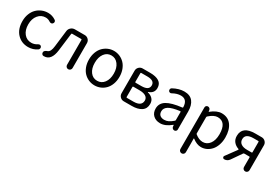

<svg xmlns="http://www.w3.org/2000/svg" viewBox="46 -1539 3937 2751"><g transform="rotate(30 2014.0 -163.0)"><path d="M305.7 12.7Q194.3 12.7 122.6 -63.5Q50.8 -139.6 50.8 -271.5Q50.8 -336.9 72.3 -391.6Q93.8 -446.3 129.9 -481.9Q166 -517.6 213.4 -537.1Q260.7 -556.6 313.5 -556.6Q382.8 -556.6 441.4 -516.6Q455.1 -507.8 457 -491.7Q459 -475.6 448.2 -462.9Q439.5 -450.2 423.3 -448.7Q407.2 -447.3 394.5 -456.1Q357.4 -481.4 316.4 -481.4Q242.2 -481.4 194.3 -422.9Q146.5 -364.3 146.5 -271.5Q146.5 -177.7 192.9 -120.6Q239.3 -63.5 314.5 -63.5Q366.2 -63.5 413.1 -94.7Q425.8 -102.5 439.9 -100.6Q454.1 -98.6 461.9 -86.9Q468.8 -76.2 468.8 -64.5Q468.8 -61.5 467.8 -57.6Q465.8 -42 453.1 -33.2Q385.7 12.7 305.7 12.7Z M569.3 12.7Q565.4 12.7 561.5 12.7Q543.9 11.7 534.2 -2.9Q527.3 -14.6 527.3 -26.4Q527.3 -31.2 528.3 -37.1Q534.2 -61.5 580.1 -78.1Q624 -93.8 634.8 -191.4Q644.5 -270.5 667 -459Q670.9 -495.1 698.2 -519Q725.6 -543 761.7 -543H924.8Q960 -543 984.9 -518.1Q1009.8 -493.2 1009.8 -458V-45.9Q1009.8 -27.3 996.1 -13.7Q982.4 0 963.4 0Q944.3 0 931.2 -13.7Q918 -27.3 918 -45.9V-459Q918 -468.8 908.2 -468.8H758.8Q749 -468.8 748 -459Q718.8 -220.7 711.9 -168Q689.5 12.7 569.3 12.7Z M1151.4 -271.5Q1151.4 -336.9 1171.9 -391.6Q1192.4 -446.3 1227.5 -481.9Q1262.7 -517.6 1308.1 -537.1Q1353.5 -556.6 1403.8 -556.6Q1454.1 -556.6 1499.5 -537.1Q1544.9 -517.6 1579.6 -481.9Q1614.3 -446.3 1634.8 -391.6Q1655.3 -336.9 1655.3 -271.5Q1655.3 -205.1 1634.8 -150.9Q1614.3 -96.7 1579.6 -61Q1544.9 -25.4 1499.5 -6.3Q1454.1 12.7 1403.8 12.7Q1353.5 12.7 1308.1 -6.3Q1262.7 -25.4 1227.5 -61Q1192.4 -96.7 1171.9 -150.9Q1151.4 -205.1 1151.4 -271.5ZM1561.5 -271.5Q1561.5 -364.3 1517.6 -422.9Q1473.6 -481.4 1403.3 -481.4Q1333 -481.4 1290 -423.3Q1247.1 -365.2 1247.1 -271.5Q1247.1 -177.7 1290 -120.6Q1333 -63.5 1403.8 -63.5Q1474.6 -63.5 1518.1 -120.6Q1561.5 -177.7 1561.5 -271.5Z M1882.8 0Q1847.7 0 1822.8 -24.9Q1797.9 -49.8 1797.9 -85V-458Q1797.9 -493.2 1822.8 -518.1Q1847.7 -543 1882.8 -543H2006.8Q2101.6 -543 2154.3 -509.8Q2207 -476.6 2207 -405.3Q2207 -361.3 2183.6 -332.5Q2160.2 -303.7 2118.2 -291Q2116.2 -290 2116.2 -287.6Q2116.2 -285.2 2118.2 -284.2Q2168 -272.5 2199.2 -240.7Q2230.5 -209 2230.5 -156.2Q2230.5 -77.1 2172.4 -38.6Q2114.3 0 2014.6 0ZM1887.7 -325.2Q1887.7 -315.4 1897.5 -315.4H1991.2Q2117.2 -315.4 2117.2 -397.5Q2117.2 -477.5 1997.1 -477.5H1897.5Q1887.7 -477.5 1887.7 -467.8ZM1887.7 -75.2Q1887.7 -65.4 1897.5 -65.4H2004.9Q2072.3 -65.4 2106 -89.8Q2139.6 -114.3 2139.6 -161.1Q2139.6 -203.1 2103.5 -226.6Q2067.4 -250 1999 -250H1897.5Q1887.7 -250 1887.7 -240.2Z M2489.3 12.7Q2418.9 12.7 2374.5 -28.3Q2330.1 -69.3 2330.1 -140.6Q2330.1 -227.5 2407.7 -275.4Q2485.4 -323.2 2654.3 -342.8Q2665 -343.8 2664.1 -353.5Q2660.2 -481.4 2552.7 -481.4Q2489.3 -481.4 2419.9 -442.4Q2407.2 -434.6 2393.1 -438Q2378.9 -441.4 2371.1 -454.1Q2364.3 -467.8 2367.7 -482.4Q2371.1 -497.1 2384.8 -504.9Q2479.5 -556.6 2567.4 -556.6Q2663.1 -556.6 2709.5 -497.6Q2755.9 -438.5 2755.9 -334V-37.1Q2755.9 -21.5 2744.6 -10.7Q2733.4 0 2717.8 0Q2702.1 0 2689.9 -10.7Q2677.7 -21.5 2675.8 -37.1L2672.9 -63.5Q2672.9 -65.4 2671.4 -65.4Q2669.9 -65.4 2668 -64.5Q2574.2 12.7 2489.3 12.7ZM2515.6 -59.6Q2551.8 -59.6 2585 -75.7Q2618.2 -91.8 2657.2 -126Q2664.1 -131.8 2664.1 -141.6V-274.4Q2664.1 -278.3 2661.1 -280.3Q2659.2 -283.2 2656.2 -283.2Q2655.3 -283.2 2655.3 -283.2Q2527.3 -266.6 2473.6 -233.4Q2419.9 -200.2 2419.9 -147.5Q2419.9 -102.5 2445.8 -81.1Q2471.7 -59.6 2515.6 -59.6Z M2927.7 186.5V-502.9Q2927.7 -518.6 2939 -529.3Q2950.2 -540 2965.8 -540Q2981.4 -540 2993.7 -529.8Q3005.9 -519.5 3007.8 -502.9L3010.7 -479.5Q3010.7 -478.5 3012.2 -478.5Q3013.7 -478.5 3014.6 -479.5Q3107.4 -554.7 3186.5 -554.7Q3290 -554.7 3346.7 -480Q3403.3 -405.3 3403.3 -277.3Q3403.3 -210 3383.8 -153.8Q3364.3 -97.7 3331.5 -61Q3298.8 -24.4 3256.3 -4.4Q3213.9 15.6 3167 15.6Q3097.7 15.6 3024.4 -41Q3022.5 -43 3019.5 -42Q3016.6 -41 3017.6 -38.1L3018.6 47.9V186.5Q3018.6 205.1 3005.4 218.3Q2992.2 231.4 2973.6 231.4Q2955.1 231.4 2941.4 218.3Q2927.7 205.1 2927.7 186.5ZM3152.3 -60.5Q3220.7 -60.5 3264.2 -118.7Q3307.6 -176.8 3307.6 -276.4Q3307.6 -477.5 3165 -477.5Q3102.5 -477.5 3026.4 -409.2Q3018.6 -402.3 3018.6 -392.6V-127Q3018.6 -117.2 3026.4 -111.3Q3089.8 -60.5 3152.3 -60.5Z M3835.9 -281.2Q3845.7 -281.2 3845.7 -291V-461.9Q3845.7 -471.7 3835.9 -471.7H3760.7Q3624 -471.7 3624 -379.9Q3624 -332 3660.2 -306.6Q3696.3 -281.2 3760.7 -281.2ZM3746.1 -543H3852.5Q3887.7 -543 3912.6 -518.1Q3937.5 -493.2 3937.5 -458V-45.9Q3937.5 -26.4 3923.8 -13.2Q3910.2 0 3891.6 0Q3873 0 3859.4 -13.2Q3845.7 -26.4 3845.7 -45.9V-205.1Q3845.7 -214.8 3835.9 -214.8H3753.9Q3744.1 -214.8 3738.3 -207L3624 -42Q3593.8 0 3543 0Q3526.4 0 3519.5 -14.6Q3516.6 -20.5 3516.6 -26.4Q3516.6 -34.2 3521.5 -42L3651.4 -218.8Q3653.3 -221.7 3652.3 -225.1Q3651.4 -228.5 3647.5 -230.5Q3595.7 -248 3564.5 -286.1Q3533.2 -324.2 3533.2 -381.8Q3533.2 -543 3746.1 -543Z"/></g></svg>

Font: Gen Jyuu GothicX Regular
Style: Regular
Weight: 400
Designer: [Source Han Sans]
Ryoko NISHIZUKA  (kana & ideographs); Paul D. Hunt (Latin, Greek & Cyrillic); Wenlong ZHANG  (bopomofo
Version: Version 1.002.20150607